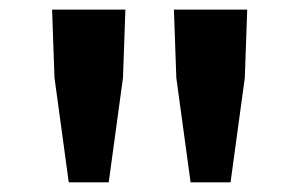

<svg xmlns="http://www.w3.org/2000/svg" viewBox="-20 -800 614 394"><path d="M121.1 -425.8 91.8 -640.6 86.9 -780.3H237.3L232.4 -640.6L203.1 -425.8ZM371.1 -425.8 341.8 -640.6 336.9 -780.3H487.3L482.4 -640.6L453.1 -425.8Z"/></svg>

Font: Bpmf Zihi Sans Bold
Style: Bold
Weight: 700
Foundry: But Ko
Version: Version 1.320